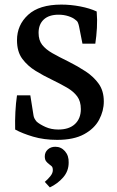

<svg xmlns="http://www.w3.org/2000/svg" viewBox="-20 -600 511 836"><path d="M432 -158Q432 -117 411.5 -78.5Q391 -40 346 -15.5Q301 9 229 9Q171 9 124 -5Q77 -19 46 -36Q45 -74 47 -112.5Q49 -151 54 -185H112L126 -97Q127 -90 130.5 -83.5Q134 -77 140 -70Q154 -58 178.5 -47Q203 -36 234 -36Q281 -36 306.5 -60Q332 -84 332 -125Q332 -159 316 -180.5Q300 -202 271.5 -218.5Q243 -235 206 -253Q170 -270 135 -291.5Q100 -313 77 -344Q54 -375 54 -425Q54 -491 102.5 -535.5Q151 -580 247 -580Q288 -580 329.5 -572Q371 -564 401 -550Q404 -514 402 -478.5Q400 -443 395 -410H339L324 -486Q322 -495 319 -502Q316 -509 308 -514Q298 -523 278 -529.5Q258 -536 235 -536Q193 -536 170.5 -515Q148 -494 148 -457Q148 -425 163.5 -405Q179 -385 208 -368.5Q237 -352 278 -332Q318 -312 353 -289Q388 -266 410 -235Q432 -204 432 -158ZM279 108Q279 145 255 172.5Q231 200 197 216L175 192Q188 181 199 167.5Q210 154 210 141Q210 128 204.5 123.5Q199 119 194 115Q187 110 181 102.5Q175 95 175 81Q175 63 188 51Q201 39 221 39Q246 39 263 58.5Q280 78 279 108Z"/></svg>

Font: Yrsa Medium
Style: Regular
Weight: 500
Designer: Anna Giedrys (Yrsa+Rasa design), David Brezina (Yrsa art-direction, Rasa art-direction, design)
Foundry: Rosetta Type Foundry
Version: Version 2.004